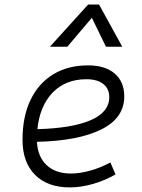

<svg xmlns="http://www.w3.org/2000/svg" viewBox="-20 -815 626 845"><path d="M292 -51.3Q332 -51.3 377.7 -64.2Q423.3 -77.1 465.8 -100.1L488.3 -47.4Q441.9 -20.5 388.9 -5.4Q335.9 9.8 287.6 9.8Q189 9.8 134 -45.7Q79.1 -101.1 79.1 -199.7Q79.1 -301.3 114 -374.5Q148.9 -447.8 213.6 -487.5Q278.3 -527.3 367.7 -527.3Q442.9 -527.3 484.9 -491.2Q526.9 -455.1 526.9 -390.6Q526.9 -295.4 425.3 -245.1Q323.7 -194.8 142.6 -190.9Q146 -125 185.3 -88.1Q224.6 -51.3 292 -51.3ZM144.5 -246.6Q296.4 -250.5 378.7 -285.9Q460.9 -321.3 460.9 -387.7Q460.9 -424.3 434.6 -445.3Q408.2 -466.3 360.4 -466.3Q269 -466.3 212.2 -408Q155.3 -349.6 144.5 -246.6ZM416 -794.9 518.1 -609.4H446.3L384.3 -736.8L276.4 -609.4H199.7L367.7 -794.9Z"/></svg>

Font: Cascadia Code Light
Style: Italic
Weight: 300
Italic angle: -10°
Monospace: yes
Designer: Aaron Bell
Foundry: Saja Typeworks
Version: Version 2404.023; ttfautohint (v1.8.4)